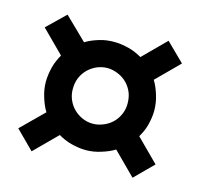

<svg xmlns="http://www.w3.org/2000/svg" viewBox="-77 -653 658 633"><g transform="rotate(15 252.5 -336.5)"><path d="M68 -336C68 -318 71 -301 76 -285C81 -269 87 -253 96 -239L20 -164L82 -102L158 -178C172 -170 187 -163 203 -159C219 -155 236 -152 253 -152C271 -152 288 -155 304 -160C320 -165 336 -171 350 -180L426 -104L488 -166L412 -242C420 -256 427 -270 431 -286C435 -302 438 -318 438 -336C438 -354 435 -372 430 -388C425 -404 419 -420 410 -434L486 -510L424 -571L348 -495C334 -503 319 -510 303 -514C287 -518 270 -521 253 -521C235 -521 218 -519 202 -514C186 -509 170 -503 156 -494L80 -568L18 -508L94 -432C86 -418 79 -403 75 -387C71 -371 68 -354 68 -336ZM160 -336C160 -349 162 -362 167 -374C172 -386 179 -396 187 -404C195 -412 205 -419 216 -424C227 -429 240 -432 253 -432C266 -432 278 -429 290 -424C302 -419 312 -412 320 -404C328 -396 335 -386 340 -374C345 -362 347 -349 347 -336C347 -323 345 -312 340 -300C335 -288 328 -278 320 -270C312 -262 302 -255 290 -250C278 -245 266 -242 253 -242C240 -242 227 -245 216 -250C205 -255 195 -262 187 -270C179 -278 172 -288 167 -300C162 -312 160 -323 160 -336Z"/></g></svg>

Font: SVN-Aleo
Style: Bold
Weight: 700
Designer: Alessio Laiso
Version: Version 1.2.2